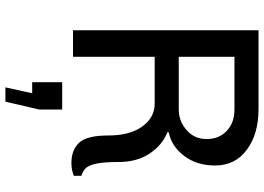

<svg xmlns="http://www.w3.org/2000/svg" viewBox="-153 -573 976 710"><g transform="rotate(90 335.0 -218.0)"><path d="M592 -525Q592 -458 556.5 -411Q521 -364 469 -354V-349Q517 -330 548 -283Q579 -236 579 -170Q579 -115 585 -87Q591 -59 601 -48Q611 -37 630 -31V-3Q608 6 583 6Q535 6 508 -22.5Q481 -51 481 -130Q481 -211 447.5 -256.5Q414 -302 364 -302H190V0H92V-686H384Q475 -686 533.5 -643Q592 -600 592 -525ZM190 -597V-391H385Q428 -391 461 -420Q494 -449 494 -492V-496Q494 -540 464 -568.5Q434 -597 385 -597ZM385 125 356 250H303L325 151H284V40H385Z"/></g></svg>

Font: Chivo
Style: Regular
Weight: 400
Designer: Hector Gatti
Foundry: Omnibus-Type
Version: Version 1.006; ttfautohint (v1.4.1)